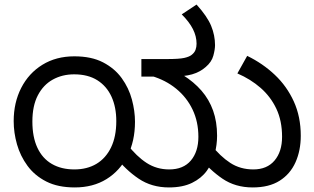

<svg xmlns="http://www.w3.org/2000/svg" viewBox="-20 -810 1376 842"><path d="M308 12Q234 12 183 -14Q132 -40 100.5 -83Q69 -126 54.5 -177Q40 -228 40 -279Q40 -360 73 -424.5Q106 -489 166 -526Q226 -563 306 -563Q381 -563 432 -536.5Q483 -510 514 -467Q545 -424 558.5 -373.5Q572 -323 572 -276Q572 -191 539 -126Q506 -61 447 -24.5Q388 12 308 12ZM306 -67Q362 -67 403 -91.5Q444 -116 467 -163.5Q490 -211 490 -279Q490 -340 469 -386Q448 -432 407 -458Q366 -484 305 -484Q253 -484 211.5 -461Q170 -438 146 -392Q122 -346 122 -277Q122 -209 144 -162Q166 -115 207.5 -91Q249 -67 306 -67ZM721 12Q645 12 588 -26.5Q531 -65 486 -123L538 -177Q579 -124 623 -95.5Q667 -67 722 -67Q784 -67 817 -106Q850 -145 850 -210Q850 -276 824.5 -329.5Q799 -383 752.5 -421Q706 -459 644 -477L782 -481Q830 -451 863.5 -412.5Q897 -374 914.5 -325Q932 -276 932 -215Q932 -175 921.5 -134.5Q911 -94 887 -61Q863 -28 822 -8Q781 12 721 12ZM1088 12Q1012 12 955.5 -26.5Q899 -65 853 -123L904 -177Q946 -124 990 -95.5Q1034 -67 1091 -67Q1151 -67 1184 -106Q1217 -145 1217 -210Q1217 -280 1192 -333Q1167 -386 1123 -424.5Q1079 -463 1021 -488L1064 -565Q1132 -532 1185 -482Q1238 -432 1268.5 -365Q1299 -298 1299 -215Q1299 -150 1276 -98.5Q1253 -47 1206.5 -17.5Q1160 12 1088 12ZM923 -612Q923 -593 915.5 -565.5Q908 -538 882 -516Q857 -494 822.5 -484Q788 -474 730 -474H600V-551H712Q766 -551 788 -556Q810 -561 820 -569Q833 -579 837.5 -591.5Q842 -604 842 -618Q842 -651 826 -682.5Q810 -714 777 -747L842 -790Q889 -738 906 -696.5Q923 -655 923 -612Z"/></svg>

Font: ukannada85
Style: Book
Weight: 400
Designer: Jelle Bosma - Monotype Design Team
Foundry: Monotype Imaging Inc.
Version: Version 2.003